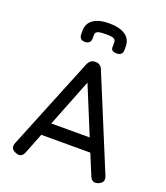

<svg xmlns="http://www.w3.org/2000/svg" viewBox="-163 -1034 993 1146"><g transform="rotate(20 333.0 -460.5)"><path d="M333 -922C289.5 -922 256 -914 232 -897.5C208 -881 196 -857 196 -826C196 -826 196 -805 196 -805C196 -805 196 -805 196 -805C196 -780.5 208 -768 232 -768C232 -768 232 -768 232 -768C256.5 -768 269 -780.5 269 -805C269 -805 269 -826 269 -826C269 -826 269 -826 269 -826C269 -836 273.5 -843 282 -847.5C290.5 -852 307.5 -854 333 -854C333 -854 333 -854 333 -854C359 -854.5 376.5 -852.5 385 -848C393.5 -843.5 398 -836 398 -826C398 -826 398 -793 398 -793C398 -793 398 -793 398 -793C398 -776.5 410 -768 434 -768C434 -768 434 -768 434 -768C458.5 -768 471 -780.5 471 -805C471 -805 471 -826 471 -826C471 -826 471 -826 471 -826C471 -856.5 459 -880.5 435 -897C411 -913.5 377 -922 333 -922C333 -922 333 -922 333 -922ZM72 -4C97.5 6.5 115.5 -1 126 -27C126 -27 177.5 -158 177.5 -158C177.5 -158 489 -158 489 -158C489 -158 543 -27 543 -27C543 -27 543 -27 543 -27C553.5 -1.5 571.5 6.5 598 -4C598 -4 598 -4 598 -4C624 -14.5 631.5 -32.5 621 -59C621 -59 379 -645 379 -645C379 -645 379 -645 379 -645C371.5 -666 356.5 -677 335 -678C335 -678 333 -678 333 -678C333 -678 333 -678 333 -678C311.5 -678 296 -667 286 -645C286 -645 48 -59 48 -59C48 -59 48 -59 48 -59C37.5 -32.5 45.5 -14.5 72 -4C72 -4 72 -4 72 -4ZM330 -545C330 -545 454.5 -242 454.5 -242C454.5 -242 210.5 -242 210.5 -242C210.5 -242 330 -545 330 -545Z"/></g></svg>

Font: Jura-Fortis-Bold
Style: Bold
Weight: 500
Designer: Daniel Johnson, Alexei Vanyashin, Mirko Velimirovic
Foundry: Daniel Johnson
Version: ""